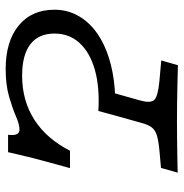

<svg xmlns="http://www.w3.org/2000/svg" viewBox="-6 -616 623 650"><g transform="rotate(-90 305.0 -290.5)"><path d="M597.6 -416.9Q597.6 -377.4 580.6 -343.5Q563.7 -309.7 532.7 -283.9Q501.6 -258.1 457.3 -240.7Q412.9 -223.4 358.1 -216.1Q303.2 -208.9 239.5 -212.1L254.8 -268.5Q334.7 -263.7 393.5 -280.2Q452.4 -296.8 484.7 -331.9Q516.9 -366.9 516.9 -416.9Q516.9 -471 480.6 -498.8Q444.4 -526.6 374.2 -526.6Q289.5 -526.6 225 -485.1Q160.5 -443.5 120.2 -364.5H61.3Q71 -400 79.4 -430.2Q87.9 -460.5 94.4 -486.3Q100.8 -512.1 106 -533.9Q111.3 -555.6 115.3 -574.2H174.2Q171.8 -554 176.2 -544.8Q180.6 -535.5 191.9 -535.5Q208.9 -535.5 235.9 -547.2Q262.9 -558.9 302.8 -570.6Q342.7 -582.3 396.8 -582.3Q490.3 -582.3 544 -538.3Q597.6 -494.4 597.6 -416.9ZM217.7 -2.4Q192.7 -2.4 162.5 -2Q132.3 -1.6 102 -1.2Q71.8 -0.8 46 0L62.1 -56.5L116.1 -61.3Q152.4 -64.5 171.4 -70.2Q190.3 -75.8 199.6 -88.3Q208.9 -100.8 215.3 -125.8L247.6 -241.1Q260.5 -240.3 273.8 -240.3Q287.1 -240.3 300 -241.5Q312.9 -242.7 323.4 -244.4L290.3 -126.6Q280.6 -91.9 292.3 -79.4Q304 -66.9 353.2 -62.1L425.8 -55.6L409.7 0.8Q381.5 0 347.6 -0.8Q313.7 -1.6 279.8 -2Q246 -2.4 215.3 -2.4H217.7Z"/></g></svg>

Font: Playfair 5pt SemiExpanded Light
Style: Italic
Weight: 300
Width: 6
Italic angle: -15.6°
Designer: Claus Eggers Sørensen
Foundry: Claus Eggers Sørensen
Version: Version 2.203